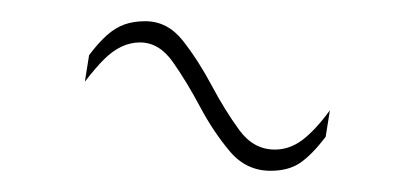

<svg xmlns="http://www.w3.org/2000/svg" viewBox="-20 -381 385 181"><path d="M287 -252Q274 -235 263 -227.5Q252 -220 235 -220Q212 -220 196.5 -238.5Q181 -257 168.5 -280.5Q156 -304 143 -322.5Q130 -341 112 -341Q103 -341 94.5 -337Q86 -333 78 -325Q70 -317 60 -304L64 -329Q73 -341 81 -348Q89 -355 97.5 -358Q106 -361 117 -361Q138 -361 152.5 -342.5Q167 -324 179.5 -300.5Q192 -277 205.5 -258.5Q219 -240 239 -240Q253 -240 265 -249Q277 -258 291 -277Z"/></svg>

Font: Georama
Style: Italic
Weight: 400
Width: 2
Italic angle: -9°
Designer: Jean-Baptiste Levee
Foundry: Production Type
Version: Version 1.000